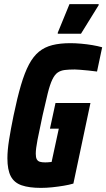

<svg xmlns="http://www.w3.org/2000/svg" viewBox="-20 -906 517 934"><path d="M179 8Q122 8 85.5 -4.5Q49 -17 32.5 -48.5Q16 -80 16 -136Q16 -174 24 -225Q32 -276 46 -344Q64 -431 82 -492Q100 -553 121 -592.5Q142 -632 169.5 -654.5Q197 -677 234.5 -686.5Q272 -696 323 -696Q346 -696 374.5 -693.5Q403 -691 429.5 -686.5Q456 -682 477 -676L452 -558Q431 -561 409.5 -563Q388 -565 370.5 -566.5Q353 -568 344 -568Q315 -568 295 -565.5Q275 -563 260.5 -553Q246 -543 234.5 -519Q223 -495 212.5 -453Q202 -411 187 -344Q171 -270 162.5 -226Q154 -182 154 -158Q154 -140 159 -131Q164 -122 174 -119Q184 -116 200 -116Q207 -116 213 -116.5Q219 -117 223.5 -117.5Q228 -118 231 -118L266 -280H223L250 -405H420L337 -13Q317 -7 290 -2.5Q263 2 234.5 5Q206 8 179 8ZM261 -742V-747L318 -886H460V-881L374 -742Z"/></svg>

Font: Saira Condensed ExtraBold
Style: Italic
Weight: 800
Width: 3
Italic angle: -12°
Designer: Hector Gatti with collaboration of the Omnibus-Type team
Foundry: Omnibus-Type
Version: Version 1.101